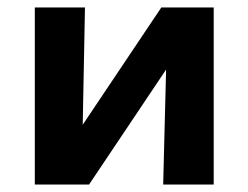

<svg xmlns="http://www.w3.org/2000/svg" viewBox="-20 -493 663 513"><path d="M156 0 159 -97 411 -473H484V-397L218 0ZM73 0V-473H207L198 0ZM416 0 428 -473H551V0Z"/></svg>

Font: Ysabeau SC ExtraBold
Style: Regular
Weight: 800
Designer: Christian Thalmann (Catharsis Fonts)
Version: Version 2.001;gftools[0.9.30]; featfreeze: smcp